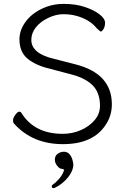

<svg xmlns="http://www.w3.org/2000/svg" viewBox="-20 -728 657 987"><path d="M235 -375Q163 -392 121.5 -426.5Q80 -461 80 -526Q80 -572 110 -614Q140 -656 193 -682Q246 -708 307.5 -708Q369 -708 416.5 -692Q464 -676 492 -654Q520 -632 520 -611.5Q520 -591 512 -578.5Q504 -566 499 -566Q494 -566 489 -572L477 -583Q441 -628 371 -647Q341 -655 304.5 -655Q268 -655 228 -636Q188 -617 164.5 -587.5Q141 -558 141 -523Q141 -452 260 -425L369 -397Q555 -349 555 -192Q555 -135 525 -89Q461 13 303.5 13Q146 13 51 -94Q47 -98 47 -110Q47 -122 59 -138Q71 -154 78.5 -154Q86 -154 89 -149Q156 -40 302 -40Q352 -40 395.5 -59Q439 -78 466.5 -110.5Q494 -143 494 -184Q494 -250 458 -287.5Q422 -325 352 -344ZM255 239Q246 239 246 230Q246 225 250 222Q269 209 286.5 188Q304 167 310 144Q304 141 295 139.5Q286 138 282 133Q262 114 262 93.5Q262 73 276.5 62.5Q291 52 309.5 52Q328 52 340.5 68.5Q353 85 357 116Q357 150 329.5 184Q302 218 261 238Q258 239 255 239Z"/></svg>

Font: LXGW WenKai Lite Light
Style: Regular
Weight: 300
Designer: LXGW / Fontworks Inc.
Foundry: LXGW / Fontworks Inc.
Version: Version 1.511; March 25, 2025